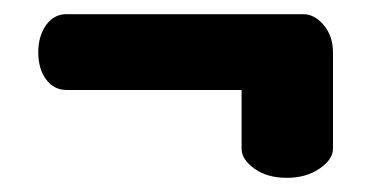

<svg xmlns="http://www.w3.org/2000/svg" viewBox="-20 -314 539 271"><path d="M385 -63Q357 -63 339 -76Q321 -89 321 -104V-187H74Q56 -187 45 -202Q34 -217 34 -240Q34 -263 45 -278.5Q56 -294 74 -294H408Q424 -294 437 -278.5Q450 -263 450 -240V-104Q450 -89 431 -76Q412 -63 385 -63Z"/></svg>

Font: Dosis
Style: Bold
Weight: 700
Designer: EdgarTolentino, PabloImpallari, IginoMarini
Foundry: EdgarTolentino, PabloImpallari, IginoMarini
Version: Version 3.001; ttfautohint (v1.8.2)